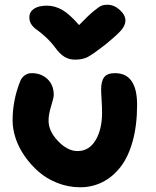

<svg xmlns="http://www.w3.org/2000/svg" viewBox="-20 -769 659 811"><path d="M433.1 -749Q461.9 -749 485.8 -727.3Q509.8 -705.6 509.8 -682.1Q509.8 -664.1 494.6 -644.5Q479.5 -625 421.9 -578.1Q372.6 -540 351.1 -528.6Q329.6 -517.1 296.9 -517.1Q271.5 -517.1 252.2 -529.1Q232.9 -541 213.9 -566.9Q194.3 -593.3 171.9 -613.5Q149.4 -633.8 136 -642.8Q122.6 -651.9 113.3 -664.8Q104 -677.7 104 -695.8Q104 -718.8 123.5 -731.9Q143.1 -745.1 178.2 -745.1Q211.4 -745.1 242.7 -727.3Q273.9 -709.5 314 -663.1Q352.1 -702.6 375.2 -721.7Q398.4 -740.7 408.7 -744.9Q418.9 -749 433.1 -749ZM318.8 22Q268.6 22 222.7 3.9Q176.8 -14.2 143.1 -43.7Q109.4 -73.2 84 -109.9Q58.6 -146.5 45.9 -185.3Q33.2 -224.1 33.2 -259.8Q33.2 -345.2 64.9 -424.8Q70.3 -439.9 83.5 -450Q96.7 -460 113.8 -460Q154.3 -460 180.7 -434.8Q207 -409.7 207 -368.2Q207 -356 196 -321Q185.1 -286.1 185.1 -259.8Q185.1 -214.8 225.3 -172.9Q265.6 -130.9 307.1 -130.9Q356.4 -130.9 383.8 -176.8Q411.1 -222.7 411.1 -293Q411.1 -315.4 409.2 -346.2Q407.2 -377 407.2 -392.1Q407.2 -426.3 420.2 -443.1Q433.1 -460 465.8 -460Q559.1 -460 559.1 -326.2Q559.1 -240.2 540.5 -173.1Q522 -106 489 -63.7Q456.1 -21.5 412.8 0.2Q369.6 22 318.8 22Z"/></svg>

Font: Shantell Sans Irregular Bouncy
Style: Bold
Weight: 700
Designer: Stephen Nixon, Anya Danilova, Shantell Martin
Foundry: Arrow Type
Version: Version 1.006;[9816181b4]